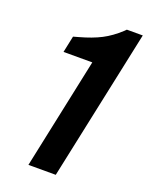

<svg xmlns="http://www.w3.org/2000/svg" viewBox="-140 -812 683 884"><g transform="rotate(20 201.5 -370.0)"><path d="M403 -740 246 0H112L227 -544H86L103 -625L128 -632Q190 -649 232.5 -671Q275 -693 316 -731L325 -740Z"/></g></svg>

Font: Be Vietnam Pro SemiBold
Style: Italic
Weight: 600
Italic angle: -12°
Designer: Lam Bao, Tony Le, Vietanh Nguyen
Foundry: Yellow Type Foundry
Version: Version 1.002; ttfautohint (v1.8.3)